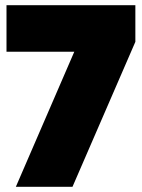

<svg xmlns="http://www.w3.org/2000/svg" viewBox="-20 -719 546 739"><path d="M266 -520H5V-699H501V-558L259 0H41Z"/></svg>

Font: Readiness Black
Style: Regular
Weight: 900
Designer: Katatrad Team
Foundry: CadsonDemak
Version: Version 1.00;April 23, 2019;FontCreator 11.5.0.2425 64-bit; 